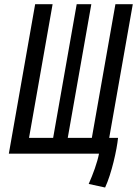

<svg xmlns="http://www.w3.org/2000/svg" viewBox="-20 -713 636 891"><path d="M393.6 0H439.5C431.2 42.5 411.6 95.7 391.6 140.6L467.8 157.2C497.6 93.3 522.5 -18.6 527.8 -73.2H486.8L596.2 -693.4H515.6L406.2 -73.2H294.4L403.8 -693.4H335.9L226.6 -73.2H114.7L224.1 -693.4H143.1L21 0Z"/></svg>

Font: Cascadia Mono SemiLight
Style: Italic
Weight: 350
Italic angle: -10°
Monospace: yes
Designer: Aaron Bell
Foundry: Saja Typeworks
Version: Version 2404.023